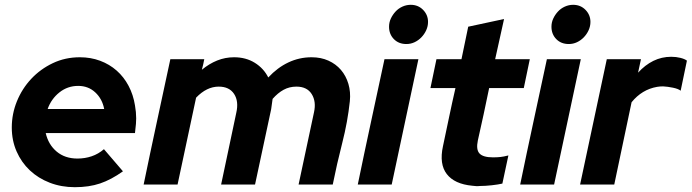

<svg xmlns="http://www.w3.org/2000/svg" viewBox="-20 -767 2875 798"><path d="M491 -55Q442 -20 396 -4.5Q350 11 291 11Q235 11 187 -7.5Q139 -26 104 -59Q69 -92 49 -137.5Q29 -183 29 -237Q29 -294 50.5 -346.5Q72 -399 110 -439.5Q148 -480 199.5 -504.5Q251 -529 312 -529Q357 -529 396 -514.5Q435 -500 465 -473.5Q495 -447 514.5 -410Q534 -373 541 -329Q546 -301 546 -275Q546 -264 545 -252Q544 -240 541 -214H170Q181 -166 215.5 -137Q250 -108 302 -108Q333 -108 361 -117.5Q389 -127 412 -147Q432 -124 451.5 -101Q471 -78 491 -55ZM305 -410Q261 -410 227 -383Q193 -356 178 -314H413Q405 -356 376 -383Q347 -410 305 -410Z M577 0Q604 -131 632 -260.5Q660 -390 688 -521H829Q827 -510 824.5 -499Q822 -488 819 -477Q849 -502 882.5 -515.5Q916 -529 953 -529Q1002 -529 1039 -506Q1076 -483 1095 -445Q1133 -486 1178.5 -507.5Q1224 -529 1275 -529Q1314 -529 1345 -515Q1376 -501 1397 -476.5Q1418 -452 1428 -418.5Q1438 -385 1434 -346Q1425 -261 1402.5 -173Q1380 -85 1363 0H1221Q1237 -75 1253 -150Q1269 -225 1285 -300Q1295 -345 1275.5 -376Q1256 -407 1212 -407Q1183 -407 1159 -394Q1135 -381 1113 -356Q1111 -345 1110 -334.5Q1109 -324 1107 -313Q1090 -235 1073.5 -156.5Q1057 -78 1040 0H899Q915 -75 930.5 -149Q946 -223 962 -298Q973 -346 953 -376.5Q933 -407 889 -407Q839 -407 795 -361Q776 -270 756.5 -180.5Q737 -91 718 0Z M1669 -584Q1637 -584 1617 -604.5Q1597 -625 1597 -656Q1597 -674 1604.5 -690Q1612 -706 1624 -719Q1636 -732 1652.5 -739.5Q1669 -747 1687 -747Q1718 -747 1738.5 -726Q1759 -705 1759 -676Q1759 -658 1751.5 -641.5Q1744 -625 1731.5 -612Q1719 -599 1703 -591.5Q1687 -584 1669 -584ZM1719 -521Q1691 -390 1663.5 -260.5Q1636 -131 1608 0H1467Q1494 -131 1522 -260.5Q1550 -390 1578 -521Z M1821 -159Q1834 -220 1846.5 -280Q1859 -340 1873 -401H1769Q1775 -431 1781.5 -461Q1788 -491 1794 -521H1898Q1905 -555 1912 -588.5Q1919 -622 1926 -656Q1964 -664 2000.5 -672Q2037 -680 2075 -688Q2066 -646 2056.5 -604.5Q2047 -563 2038 -521H2182Q2176 -491 2169.5 -461Q2163 -431 2157 -401H2013Q2002 -346 1990 -291.5Q1978 -237 1966 -183Q1958 -145 1973 -129Q1988 -113 2029 -113Q2046 -113 2060 -114.5Q2074 -116 2093 -121Q2087 -92 2080.5 -62.5Q2074 -33 2068 -4Q2051 0 2024 3Q1997 6 1975 6Q1966 7 1958.5 6.5Q1951 6 1943 5Q1869 -2 1837 -43.5Q1805 -85 1821 -159Z M2344 -584Q2312 -584 2292 -604.5Q2272 -625 2272 -656Q2272 -674 2279.5 -690Q2287 -706 2299 -719Q2311 -732 2327.5 -739.5Q2344 -747 2362 -747Q2393 -747 2413.5 -726Q2434 -705 2434 -676Q2434 -658 2426.5 -641.5Q2419 -625 2406.5 -612Q2394 -599 2378 -591.5Q2362 -584 2344 -584ZM2394 -521Q2366 -390 2338.5 -260.5Q2311 -131 2283 0H2142Q2169 -131 2197 -260.5Q2225 -390 2253 -521Z M2391 0Q2419 -131 2446.5 -260.5Q2474 -390 2502 -521H2644Q2641 -507 2638 -493Q2635 -479 2632 -465Q2661 -497 2695.5 -514Q2730 -531 2770 -531Q2790 -531 2808 -526.5Q2826 -522 2835 -515Q2828 -483 2822 -452.5Q2816 -422 2809 -390Q2799 -398 2777 -402.5Q2755 -407 2736 -408Q2729 -408 2723 -407.5Q2717 -407 2711 -406Q2648 -395 2605 -342L2533 0Z"/></svg>

Font: Rosa Sans
Style: Bold Italic
Weight: 700
Italic angle: -12°
Designer: Pentagram / MCKL
Foundry: Pentagram / MCKL
Version: Version 1.005;September 16, 2019;FontCreator 11.5.0.2425 64-